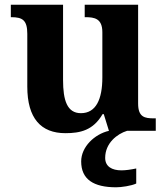

<svg xmlns="http://www.w3.org/2000/svg" viewBox="-20 -556 707 816"><path d="M258 10C321 10 376 -2 416 -71H421L443 0C382 14 325 68 325 130C325 206 377 240 474 240C495 240 538 234 559 224V160C535 165 514 168 496 168C456 168 427 152 427 115C427 52 478 13 520 0H642V-53H634C595 -53 567 -58 567 -116V-536H340V-483H343C382 -483 415 -477 415 -419V-227C415 -134 388 -75 324 -75C265 -75 248 -130 248 -216V-536H26V-483H28C76 -483 96 -470 96 -412V-188C96 -53 154 10 258 10Z"/></svg>

Font: Noto Serif Test
Style: Bold
Weight: 700
Version: Version 1.000